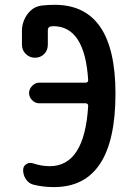

<svg xmlns="http://www.w3.org/2000/svg" viewBox="-20 -760 540 790"><path d="M70.3 -576.2V-631.8Q70.3 -670.9 93.3 -702.1Q116.2 -733.4 153.3 -737.3Q178.7 -740.2 205.1 -740.2Q455.1 -740.2 455.1 -375Q455.1 9.8 202.1 9.8Q157.2 9.8 118.2 0Q98.6 -4.9 86.9 -22Q75.2 -39.1 75.2 -60.5Q75.2 -76.2 87.9 -84.5Q100.6 -92.8 116.2 -87.9Q150.4 -76.2 184.6 -76.2Q328.1 -76.2 342.8 -324.2Q342.8 -335 332 -335H141.6Q125 -335 112.3 -347.7Q99.6 -360.4 99.6 -377Q99.6 -393.6 112.3 -406.7Q125 -419.9 141.6 -419.9H332Q342.8 -419.9 342.8 -430.7Q329.1 -651.4 200.2 -652.3Q193.4 -652.3 189.5 -651.4Q177.7 -649.4 176.8 -636.7V-576.2Q176.8 -552.7 161.6 -537.6Q146.5 -522.5 124 -522.5Q101.6 -522.5 85.9 -538.1Q70.3 -553.7 70.3 -576.2Z"/></svg>

Font: Rounded-X Mgen+ 1mn medium
Style: Regular
Weight: 500
Designer: [Source Han Sans]
Ryoko NISHIZUKA  (kana & ideographs); Paul D. Hunt (Latin, Greek & Cyrillic); Wenlong ZHANG  (bopomofo
Version: Version 1.059.20150602